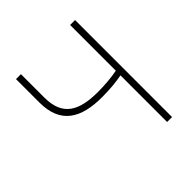

<svg xmlns="http://www.w3.org/2000/svg" viewBox="-193 -871 1016 1016"><g transform="rotate(-45 315.5 -363.0)"><path d="M484 0H521V-726H484V-384C449 -377 399 -371 338 -371C199 -371 116 -412 116 -550V-726H79V-550C79 -392 176 -336 334 -336C398 -336 447 -342 484 -349Z"/></g></svg>

Font: Source Han Sans CN ExtraLight
Style: Regular
Weight: 250
Designer: Ryoko NISHIZUKA (kana & ideographs); Paul D. Hunt (Latin, Greek & Cyrillic); Wenlong ZHANG (bopomofo); Sandoll Communica
Foundry: Adobe Systems Incorporated
Version: Version 1.004;PS 1.004;hotconv 16.6.51;makeotf.lib2.5.65220